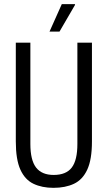

<svg xmlns="http://www.w3.org/2000/svg" viewBox="-20 -891 519 923"><path d="M237 12Q182 12 141 -7.5Q100 -27 78 -75.5Q56 -124 56 -211V-686H126V-199Q126 -121 153.5 -85.5Q181 -50 238 -50Q298 -50 325 -85.5Q352 -121 352 -199V-686H422V-211Q422 -124 399.5 -75.5Q377 -27 335.5 -7.5Q294 12 237 12ZM218 -739 277 -871H340L341 -868L266 -739Z"/></svg>

Font: Archivo ExtraCondensed Light
Style: Regular
Weight: 300
Width: 2
Designer: Hector Gatti
Foundry: Omnibus-Type
Version: Version 2.001